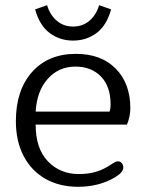

<svg xmlns="http://www.w3.org/2000/svg" viewBox="-20 -706 559 738"><path d="M115 -670 161 -686Q172 -649 198 -626.5Q224 -604 261 -604Q298 -604 324 -626.5Q350 -649 361 -686L407 -670Q390 -608 351 -579Q312 -550 261 -550Q210 -550 171 -579Q132 -608 115 -670ZM41 -240Q41 -359 103 -429Q165 -499 272 -499Q369 -499 425 -442Q481 -385 481 -290Q481 -259 468 -227H117Q117 -135 164 -86Q211 -37 283 -37Q321 -37 351.5 -46.5Q382 -56 412 -77Q414 -78 420.5 -82Q427 -86 433 -86Q442 -86 448 -79Q454 -72 454 -62Q454 -44 423 -25Q361 12 280 12Q209 12 155 -18.5Q101 -49 71 -106Q41 -163 41 -240ZM401 -277Q405 -286 405 -305Q405 -374 368 -412Q331 -450 270 -450Q206 -450 164 -403.5Q122 -357 117 -277Z"/></svg>

Font: Maitree
Style: Regular
Weight: 400
Designer: CadsonDemak Team
Foundry: CadsonDemak
Version: Version 1.001